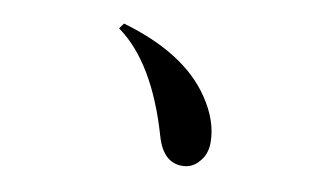

<svg xmlns="http://www.w3.org/2000/svg" viewBox="-54 -687 1109 660"><g transform="rotate(10 500.0 -356.5)"><path d="M331 -580Q553 -516 643 -381Q695 -304 695 -229Q695 -187 670 -160Q647 -133 612 -133Q546 -133 521 -220Q450 -466 317 -561Z"/></g></svg>

Font: Source Han Serif CN Heavy
Style: Regular
Weight: 900
Designer: Ryoko NISHIZUKA  (kana & ideographs); Frank Grießhammer (Latin, Greek & Cyrillic); Wenlong ZHANG  (bopomofo); Sandoll Co
Foundry: Adobe Systems Incorporated
Version: Version 1.000;PS 1;hotconv 16.6.53;makeotf.lib2.5.65590